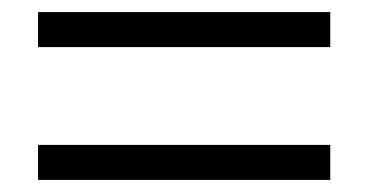

<svg xmlns="http://www.w3.org/2000/svg" viewBox="-20 -409 610 318"><path d="M43 -111H527V-169H43ZM43 -331H527V-389H43Z"/></svg>

Font: Lingua Franca
Style: Regular
Weight: 400
Version: Version 1.19